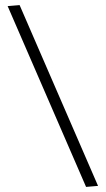

<svg xmlns="http://www.w3.org/2000/svg" viewBox="-20 -730 415 754"><path d="M365 0 57 -710 10 -706 318 4Z"/></svg>

Font: Catamaran Thin
Style: Regular
Weight: 100
Designer: Pria Ravichandran
Version: Version 2.000